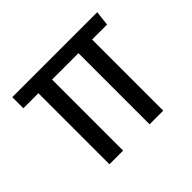

<svg xmlns="http://www.w3.org/2000/svg" viewBox="-116 -637 795 795"><g transform="rotate(-45 281.0 -240.0)"><path d="M32.5 -416V-481H530L522.5 -416ZM120.5 0V-452.5H200.5V0ZM355 0.5V-452H435V0.5Z"/></g></svg>

Font: Anek Latin
Style: Regular
Weight: 400
Designer: Yesha Goshar
Foundry: Ek Type
Version: Version 1.003